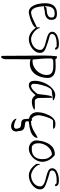

<svg xmlns="http://www.w3.org/2000/svg" viewBox="1160 -1736 1072 3433"><g transform="rotate(90 1696.5 -20.0)"><path d="M38.1 -293.9Q38.1 -338.9 48.3 -377.4Q58.6 -416 81.1 -443.4Q103.5 -470.7 139.2 -486.3Q174.8 -502 223.6 -502Q252 -502 272.9 -497.1Q293.9 -492.2 308.1 -480Q322.3 -467.8 329.1 -447.8Q335.9 -427.7 335.9 -398.4Q335.9 -368.2 323.7 -347.2Q311.5 -326.2 291 -312.5Q270.5 -298.8 245.1 -292Q219.7 -285.2 193.4 -285.2Q188.5 -285.2 179.7 -283.2Q170.9 -281.2 159.7 -278.8Q148.4 -276.4 136.7 -273.4Q125 -270.5 114.7 -270Q104.5 -269.5 98.1 -271Q91.8 -272.5 91.8 -279.3Q91.8 -280.3 96.2 -285.6Q100.6 -291 105.5 -296.9Q110.4 -302.7 114.3 -308.6L119.1 -313.5Q145.5 -317.4 176.3 -319.8Q207 -322.3 232.9 -330.1Q258.8 -337.9 276.4 -355.5Q293.9 -373 293.9 -407.2Q293.9 -424.8 288.6 -435.1Q283.2 -445.3 272.9 -451.2Q262.7 -457 249 -459Q235.4 -460.9 219.7 -460.9Q185.5 -460.9 160.6 -449.7Q135.7 -438.5 121.1 -418Q106.4 -397.5 99.1 -369.1Q91.8 -340.8 91.8 -306.6Q91.8 -285.2 92.8 -256.3Q93.8 -227.5 98.1 -198.2Q102.5 -168.9 110.4 -140.1Q118.2 -111.3 131.3 -88.9Q144.5 -66.4 162.6 -52.7Q180.7 -39.1 206.1 -39.1Q210.9 -39.1 220.7 -41Q230.5 -43 240.7 -45.4Q251 -47.9 260.3 -49.8Q269.5 -51.8 274.4 -53.7Q282.2 -56.6 297.9 -63.5Q313.5 -70.3 333.5 -79.1Q353.5 -87.9 375 -98.6Q396.5 -109.4 416 -118.2Q435.5 -127 451.7 -135.3Q467.8 -143.6 474.6 -146.5Q475.6 -145.5 475.6 -140.6Q475.6 -135.7 475.6 -133.8Q475.6 -116.2 458.5 -99.1Q441.4 -82 415 -66.9Q388.7 -51.8 355.5 -39.1Q322.3 -26.4 292 -17.6Q261.7 -8.8 236.3 -3.4Q210.9 2 198.2 2Q168 2 143.6 -11.7Q119.1 -25.4 101.6 -48.8Q84 -72.3 71.3 -102.5Q58.6 -132.8 51.3 -165Q43.9 -197.3 41 -231Q38.1 -264.6 38.1 -293.9Z M470.7 -133.8Q469.7 -136.7 469.7 -147Q469.7 -157.2 469.7 -161.1Q469.7 -164.1 469.2 -170.4Q468.8 -176.8 469.7 -182.6Q470.7 -188.5 473.6 -193.4Q476.6 -198.2 483.4 -200.2Q482.4 -180.7 492.2 -162.1Q502 -143.6 517.6 -125.5Q533.2 -107.4 553.2 -91.3Q573.2 -75.2 595.2 -64Q617.2 -52.7 638.2 -45.9Q659.2 -39.1 677.7 -39.1Q711.9 -39.1 747.1 -50.8Q782.2 -62.5 810.1 -83.5Q837.9 -104.5 855.5 -134.8Q873 -165 873 -203.1Q873 -226.6 858.9 -242.7Q844.7 -258.8 821.8 -271Q798.8 -283.2 770 -291.5Q741.2 -299.8 710.4 -307.6Q679.7 -315.4 650.4 -324.2Q621.1 -333 598.1 -345.2Q575.2 -357.4 561.5 -374Q547.9 -390.6 547.9 -416Q547.9 -438.5 558.1 -455.6Q568.4 -472.7 585.4 -486.3Q602.5 -500 624.5 -509.3Q646.5 -518.6 668.9 -524.9Q691.4 -531.2 713.4 -533.7Q735.4 -536.1 752.9 -536.1Q775.4 -536.1 792.5 -535.6Q809.6 -535.2 824.2 -530.3Q838.9 -525.4 850.6 -514.6Q862.3 -503.9 871.1 -480.5Q867.2 -472.7 862.8 -470.2Q858.4 -467.8 850.6 -467.8Q839.8 -467.8 832.5 -476.1Q825.2 -484.4 817.4 -495.1Q814.5 -495.1 805.7 -495.6Q796.9 -496.1 787.6 -496.1Q778.3 -496.1 770 -496.1Q761.7 -496.1 757.8 -496.1Q746.1 -496.1 729 -495.1Q711.9 -494.1 692.9 -491.2Q673.8 -488.3 655.8 -482.4Q637.7 -476.6 622.6 -467.8Q607.4 -459 598.1 -445.8Q588.9 -432.6 588.9 -415Q588.9 -399.4 595.2 -390.6Q601.6 -381.8 617.2 -373Q624 -373 637.7 -368.7Q651.4 -364.3 668.5 -359.4Q685.5 -354.5 704.6 -349.1Q723.6 -343.8 740.7 -337.9Q757.8 -332 771 -327.1Q784.2 -322.3 791 -320.3Q814.5 -311.5 838.9 -302.7Q863.3 -293.9 882.8 -280.8Q902.3 -267.6 914.1 -248.5Q925.8 -229.5 925.8 -200.2Q925.8 -156.2 902.3 -119.6Q878.9 -83 843.3 -56.2Q807.6 -29.3 765.1 -14.2Q722.7 1 682.6 1Q647.5 1 617.2 -9.3Q586.9 -19.5 561 -38.1Q535.2 -56.6 512.7 -80.6Q490.2 -104.5 470.7 -133.8Z M979.5 481.4Q979.5 467.8 979 439Q978.5 410.2 978.5 374Q978.5 337.9 978 297.9Q977.5 257.8 977.5 221.7V114.3Q977.5 77.1 976.6 28.3Q975.6 -20.5 974.6 -74.7Q973.6 -128.9 973.6 -186.5Q973.6 -244.1 974.1 -300.3Q974.6 -356.4 978 -407.7Q981.4 -459 986.3 -500Q987.3 -501 993.2 -501.5Q999 -502 1000 -502Q1013.7 -502 1022.9 -495.6Q1032.2 -489.3 1040 -473.6Q1070.3 -475.6 1106.9 -477.5Q1143.6 -479.5 1181.2 -478.5Q1218.8 -477.5 1253.4 -470.7Q1288.1 -463.9 1315.4 -447.8Q1342.8 -431.6 1358.9 -403.8Q1375 -376 1375 -333Q1370.1 -236.3 1339.4 -169.4Q1308.6 -102.5 1261.2 -65.4Q1213.9 -28.3 1155.8 -20Q1097.7 -11.7 1040 -30.3L1039.1 427.7Q1039.1 430.7 1036.6 441.9Q1034.2 453.1 1029.3 464.8Q1024.4 476.6 1016.6 486.3Q1008.8 496.1 1000 496.1Q986.3 496.1 979.5 481.4ZM1025.4 -358.4Q1025.4 -328.1 1026.9 -290.5Q1028.3 -252.9 1031.7 -214.4Q1035.2 -175.8 1038.6 -138.2Q1042 -100.6 1044.9 -66.4H1052.7Q1056.6 -66.4 1062.5 -65.9Q1068.4 -65.4 1072.3 -65.4H1079.1Q1124 -65.4 1167.5 -85.9Q1210.9 -106.4 1245.1 -141.6Q1279.3 -176.8 1300.3 -222.7Q1321.3 -268.6 1321.3 -320.3Q1321.3 -364.3 1302.7 -388.7Q1284.2 -413.1 1254.4 -423.8Q1224.6 -434.6 1187.5 -435.5Q1150.4 -436.5 1114.3 -436.5Q1107.4 -436.5 1097.7 -436Q1087.9 -435.5 1078.6 -435.1Q1069.3 -434.6 1061.5 -434.1Q1053.7 -433.6 1052.7 -433.6L1026.4 -407.2V-400.4Q1026.4 -394.5 1025.9 -387.2Q1025.4 -379.9 1025.4 -371.1Z M1424.8 -108.4Q1424.8 -145.5 1434.1 -187.5Q1443.4 -229.5 1460 -270Q1476.6 -310.5 1500.5 -346.7Q1524.4 -382.8 1552.7 -410.6Q1581.1 -438.5 1614.3 -455.1Q1647.5 -471.7 1683.6 -471.7Q1691.4 -471.7 1706.5 -468.3Q1721.7 -464.8 1737.3 -459.5Q1752.9 -454.1 1764.6 -446.3Q1776.4 -438.5 1776.4 -430.7L1607.4 -409.2Q1588.9 -409.2 1572.3 -391.1Q1555.7 -373 1541.5 -345.2Q1527.3 -317.4 1516.1 -282.7Q1504.9 -248 1496.6 -214.8Q1488.3 -181.6 1483.9 -154.3Q1479.5 -127 1479.5 -113.3V-103.5Q1479.5 -97.7 1480 -90.3Q1480.5 -83 1480.5 -75.2V-66.4Q1480.5 -64.5 1484.4 -60.5L1501 -44.9Q1504.9 -40 1506.8 -39.1Q1507.8 -39.1 1509.8 -39.1H1512.7Q1535.2 -39.1 1556.2 -50.8Q1577.1 -62.5 1595.2 -79.1Q1613.3 -95.7 1628.4 -114.7Q1643.6 -133.8 1654.3 -146.5Q1660.2 -153.3 1663.6 -176.3Q1667 -199.2 1670.4 -229Q1673.8 -258.8 1677.7 -292.5Q1681.6 -326.2 1687.5 -354Q1693.4 -381.8 1701.7 -399.4Q1710 -417 1722.7 -417Q1723.6 -417 1726.1 -417Q1728.5 -417 1728.5 -417Q1728.5 -412.1 1729 -392.6Q1729.5 -373 1730 -346.2Q1730.5 -319.3 1731 -289.1Q1731.4 -258.8 1731.4 -231.9Q1731.4 -205.1 1732.4 -185.5Q1733.4 -166 1734.4 -161.1Q1734.4 -156.2 1739.3 -147Q1744.1 -137.7 1750 -128.9Q1755.9 -120.1 1762.7 -113.3Q1769.5 -106.4 1773.4 -106.4H1939.5Q1939.5 -95.7 1930.2 -87.9Q1920.9 -80.1 1907.2 -74.2Q1893.6 -68.4 1877 -64Q1860.4 -59.6 1844.7 -57.1Q1829.1 -54.7 1815.4 -53.7Q1801.8 -52.7 1794.9 -52.7Q1755.9 -52.7 1729.5 -70.3Q1703.1 -87.9 1680.7 -119.1Q1668 -103.5 1650.9 -84Q1633.8 -64.5 1612.8 -46.4Q1591.8 -28.3 1567.9 -15.6Q1543.9 -2.9 1520.5 0Q1490.2 3.9 1472.2 -4.4Q1454.1 -12.7 1443.4 -27.3Q1432.6 -42 1428.7 -63Q1424.8 -84 1424.8 -108.4Z M2103.5 237.3Q2103.5 236.3 2103.5 232.4Q2103.5 228.5 2103.5 223.6V219.7Q2108.4 224.6 2121.1 231.4Q2135.7 240.2 2156.2 248.5Q2176.8 256.8 2198.2 261.7Q2219.7 266.6 2239.3 266.1Q2258.8 265.6 2270 256.3Q2281.2 247.1 2282.2 227.1Q2283.2 207 2269.5 171.9Q2260.7 154.3 2245.1 148.4Q2229.5 142.6 2211.9 140.1Q2194.3 137.7 2175.3 136.7Q2156.2 135.7 2141.6 127.9Q2127 120.1 2117.7 103.5Q2108.4 86.9 2108.4 54.7Q2103.5 20.5 2103.5 -2Q2086.9 -3.9 2072.3 -10.7Q2044.9 -21.5 2025.9 -42.5Q2006.8 -63.5 1996.6 -91.3Q1986.3 -119.1 1986.3 -152.3Q1986.3 -179.7 1992.2 -214.4Q1998 -249 2009.8 -284.7Q2021.5 -320.3 2038.1 -354.5Q2054.7 -388.7 2076.2 -415Q2097.7 -441.4 2124 -457.5Q2150.4 -473.6 2182.6 -473.6H2207Q2224.6 -473.6 2241.2 -470.2Q2257.8 -466.8 2270 -458Q2282.2 -449.2 2282.2 -432.6H2145.5Q2131.8 -432.6 2119.1 -416Q2106.4 -399.4 2095.2 -374.5Q2084 -349.6 2073.7 -319.3Q2063.5 -289.1 2056.6 -260.7Q2049.8 -232.4 2045.4 -210.4Q2041 -188.5 2041 -179.7Q2041 -150.4 2048.3 -124.5Q2055.7 -98.6 2070.3 -79.6Q2085 -60.5 2107.4 -48.8Q2108.4 -47.9 2111.3 -47.9Q2112.3 -51.8 2114.3 -53.7Q2121.1 -62.5 2129.9 -56.6Q2138.7 -50.8 2144.5 -39.1Q2152.3 -39.1 2160.2 -39.1Q2195.3 -39.1 2227.1 -47.9Q2258.8 -56.6 2286.1 -69.3Q2313.5 -82 2337.4 -96.7Q2361.3 -111.3 2381.3 -124Q2401.4 -136.7 2417 -145Q2432.6 -153.3 2446.3 -153.3Q2446.3 -123 2428.7 -99.1Q2411.1 -75.2 2384.8 -58.1Q2358.4 -41 2324.2 -29.8Q2290 -18.6 2254.9 -11.7Q2219.7 -4.9 2187.5 -2Q2168.9 -1 2154.3 0Q2153.3 14.6 2147.5 26.4Q2147.5 41 2152.8 49.8Q2158.2 58.6 2174.8 66.4Q2203.1 70.3 2230 73.7Q2256.8 77.1 2277.3 87.4Q2297.9 97.7 2310.5 117.7Q2323.2 137.7 2322.3 174.8Q2335.9 221.7 2328.6 252Q2321.3 282.2 2300.8 298.3Q2280.3 314.5 2251.5 317.4Q2222.7 320.3 2193.8 311.5Q2165 302.7 2140.6 284.2Q2116.2 265.6 2103.5 237.3Z M2490.2 -140.6Q2493.2 -177.7 2501 -217.3Q2508.8 -256.8 2522.5 -293.5Q2536.1 -330.1 2556.6 -362.3Q2577.1 -394.5 2605.5 -418.5Q2633.8 -442.4 2670.9 -454.6Q2708 -466.8 2754.9 -462.9Q2818.4 -408.2 2845.7 -352.1Q2873 -295.9 2873.5 -244.6Q2874 -193.4 2853 -148.4Q2832 -103.5 2798.3 -70.8Q2764.6 -38.1 2723.6 -18.6Q2682.6 1 2643.6 1Q2613.3 1 2585.4 -8.3Q2557.6 -17.6 2536.6 -35.6Q2515.6 -53.7 2502.9 -80.1Q2490.2 -106.4 2490.2 -140.6ZM2826.2 -241.2Q2826.2 -270.5 2821.8 -294.9Q2817.4 -319.3 2807.6 -339.8Q2797.9 -360.4 2781.7 -379.4Q2765.6 -398.4 2742.2 -417L2740.2 -409.2Q2705.1 -412.1 2668.9 -392.6Q2632.8 -373 2603.5 -337.9Q2574.2 -302.7 2556.6 -254.9Q2539.1 -207 2543 -153.3Q2543 -121.1 2555.7 -96.7Q2568.4 -72.3 2596.7 -53.7Q2599.6 -53.7 2607.4 -53.2Q2615.2 -52.7 2623.5 -52.7Q2631.8 -52.7 2639.6 -52.2Q2647.5 -51.8 2649.4 -51.8Q2693.4 -51.8 2726.6 -64.9Q2759.8 -78.1 2781.7 -102.5Q2803.7 -127 2814.9 -162.1Q2826.2 -197.3 2826.2 -241.2Z M2911.1 -133.8Q2910.2 -136.7 2910.2 -147Q2910.2 -157.2 2910.2 -161.1Q2910.2 -164.1 2909.7 -170.4Q2909.2 -176.8 2910.2 -182.6Q2911.1 -188.5 2914.1 -193.4Q2917 -198.2 2923.8 -200.2Q2922.9 -180.7 2932.6 -162.1Q2942.4 -143.6 2958 -125.5Q2973.6 -107.4 2993.7 -91.3Q3013.7 -75.2 3035.6 -64Q3057.6 -52.7 3078.6 -45.9Q3099.6 -39.1 3118.2 -39.1Q3152.3 -39.1 3187.5 -50.8Q3222.7 -62.5 3250.5 -83.5Q3278.3 -104.5 3295.9 -134.8Q3313.5 -165 3313.5 -203.1Q3313.5 -226.6 3299.3 -242.7Q3285.2 -258.8 3262.2 -271Q3239.3 -283.2 3210.4 -291.5Q3181.6 -299.8 3150.9 -307.6Q3120.1 -315.4 3090.8 -324.2Q3061.5 -333 3038.6 -345.2Q3015.6 -357.4 3002 -374Q2988.3 -390.6 2988.3 -416Q2988.3 -438.5 2998.5 -455.6Q3008.8 -472.7 3025.9 -486.3Q3043 -500 3064.9 -509.3Q3086.9 -518.6 3109.4 -524.9Q3131.8 -531.2 3153.8 -533.7Q3175.8 -536.1 3193.4 -536.1Q3215.8 -536.1 3232.9 -535.6Q3250 -535.2 3264.6 -530.3Q3279.3 -525.4 3291 -514.6Q3302.7 -503.9 3311.5 -480.5Q3307.6 -472.7 3303.2 -470.2Q3298.8 -467.8 3291 -467.8Q3280.3 -467.8 3272.9 -476.1Q3265.6 -484.4 3257.8 -495.1Q3254.9 -495.1 3246.1 -495.6Q3237.3 -496.1 3228 -496.1Q3218.8 -496.1 3210.4 -496.1Q3202.1 -496.1 3198.2 -496.1Q3186.5 -496.1 3169.4 -495.1Q3152.3 -494.1 3133.3 -491.2Q3114.3 -488.3 3096.2 -482.4Q3078.1 -476.6 3063 -467.8Q3047.9 -459 3038.6 -445.8Q3029.3 -432.6 3029.3 -415Q3029.3 -399.4 3035.6 -390.6Q3042 -381.8 3057.6 -373Q3064.5 -373 3078.1 -368.7Q3091.8 -364.3 3108.9 -359.4Q3126 -354.5 3145 -349.1Q3164.1 -343.8 3181.2 -337.9Q3198.2 -332 3211.4 -327.1Q3224.6 -322.3 3231.4 -320.3Q3254.9 -311.5 3279.3 -302.7Q3303.7 -293.9 3323.2 -280.8Q3342.8 -267.6 3354.5 -248.5Q3366.2 -229.5 3366.2 -200.2Q3366.2 -156.2 3342.8 -119.6Q3319.3 -83 3283.7 -56.2Q3248 -29.3 3205.6 -14.2Q3163.1 1 3123 1Q3087.9 1 3057.6 -9.3Q3027.3 -19.5 3001.5 -38.1Q2975.6 -56.6 2953.1 -80.6Q2930.7 -104.5 2911.1 -133.8Z"/></g></svg>

Font: The Girl Next Door
Style: Regular
Weight: 400
Designer: Kimberly Geswein
Foundry: Kimberly Geswein
Version: Version 1.002 2010